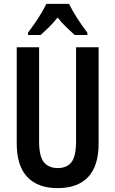

<svg xmlns="http://www.w3.org/2000/svg" viewBox="-20 -957 593 987"><path d="M487 -219Q487 -105 433.5 -47.5Q380 10 276 10Q174 10 120 -47.5Q66 -105 66 -219V-714H181V-231Q181 -152 206 -122.5Q231 -93 277 -93Q324 -93 347.5 -123.5Q371 -154 371 -232V-714H487ZM335 -937Q351 -904 376.5 -864Q402 -824 429 -789V-777H364Q345 -794 321 -817Q297 -840 276 -867Q254 -839 230 -815.5Q206 -792 189 -777H124V-789Q140 -810 158.5 -837Q177 -864 193 -890.5Q209 -917 218 -937Z"/></svg>

Font: Noto Sans Gurmukhi ExtraCondensed SemiBold
Style: Regular
Weight: 600
Width: 2
Designer: Jelle Bosma - Monotype Design Team
Foundry: Monotype Imaging Inc.
Version: Version 2.004; ttfautohint (v1.8.4.7-5d5b)